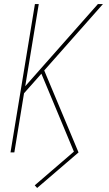

<svg xmlns="http://www.w3.org/2000/svg" viewBox="-20 -755 540 951"><path d="M164 176 152 163 346 -4 185 -390 99 -293 51 0H32L153 -735H172L105 -328L465 -735H490L199 -406L369 0Z"/></svg>

Font: Iosevka Thin Oblique
Style: Regular
Weight: 100
Italic angle: -9°
Monospace: yes
Designer: Belleve Invis
Foundry: Belleve Invis
Version: Version 32.5.0; ttfautohint (v1.8.4)